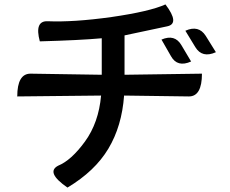

<svg xmlns="http://www.w3.org/2000/svg" viewBox="-20 -787 1040 868"><path d="M710 -608Q770 -634 800 -583L844 -509Q782 -481 753 -533L710 -608ZM818 -648Q878 -675 910 -625L956 -551Q894 -523 863 -574L818 -648ZM160 -600Q135 -693 195 -691Q312 -686 484 -710Q657 -735 728 -767Q794 -680 736 -668L543 -627V-449L893 -454Q893 -351 834 -351L541 -355Q531 -217 470 -115Q409 -13 285 61Q185 -8 243 -38Q302 -62 364 -147Q426 -232 437 -355L58 -351Q58 -454 118 -454L440 -449V-614Q341 -605 160 -600Z"/></svg>

Font: Swei Half Moon CJK TC
Style: Medium
Weight: 500
Version: Version 2.125